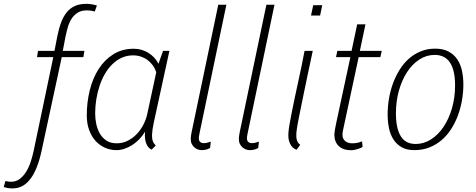

<svg xmlns="http://www.w3.org/2000/svg" viewBox="-112 -787 2527 1019"><path d="M170.9 -483.9H84.5L89.8 -517.1H177.2L192.4 -595.7Q200.7 -637.2 212.9 -669.2Q225.1 -701.2 243.2 -722.9Q261.2 -744.6 286.4 -755.6Q311.5 -766.6 346.2 -766.6Q361.8 -766.6 377 -763.9Q392.1 -761.2 402.3 -757.8L391.1 -726.1Q382.3 -728.5 371.8 -730.2Q361.3 -731.9 349.1 -731.9Q319.3 -731.9 299.8 -719.5Q280.3 -707 267.8 -687.5Q255.4 -668 248.3 -643.6Q241.2 -619.1 236.3 -595.7L221.2 -517.1H335.9L330.6 -483.9H215.8L108.4 14.6Q87.4 112.3 49.3 162.6Q11.2 212.9 -44.9 212.9Q-60.5 212.9 -71.3 210.9Q-82 209 -92.3 205.6L-83.5 173.8Q-76.7 175.8 -67.9 176.8Q-59.1 177.7 -54.2 177.7Q-26.9 177.7 -6.8 162.4Q13.2 147 27.6 123.3Q42 99.6 51.3 70.8Q60.5 42 66.4 14.6Z M594.7 -493.2Q562 -493.2 534.4 -480.7Q506.8 -468.3 484.4 -446.3Q461.9 -424.3 444.8 -394.8Q427.7 -365.2 416.3 -330.8Q404.8 -296.4 398.9 -259Q393.1 -221.7 393.1 -184.1Q393.1 -156.7 398.9 -128.9Q404.8 -101.1 418 -78.1Q431.2 -55.2 453.1 -40.8Q475.1 -26.4 507.3 -26.4Q538.1 -26.4 564.9 -39.6Q591.8 -52.7 613 -74.7Q634.3 -96.7 648.9 -125Q663.6 -153.3 669.9 -183.6L717.3 -403.8Q710.4 -424.3 698.5 -440.7Q686.5 -457 670.7 -468.8Q654.8 -480.5 635.5 -486.8Q616.2 -493.2 594.7 -493.2ZM348.6 -174.3Q348.6 -244.6 364.5 -308.6Q380.4 -372.6 411.9 -421.4Q443.4 -470.2 490 -499.3Q536.6 -528.3 598.1 -528.3Q619.6 -528.3 639.6 -522.5Q659.7 -516.6 676.5 -505.9Q693.4 -495.1 706.8 -480.7Q720.2 -466.3 729 -448.7L753.4 -517.1H787.1L704.1 -136.2Q695.8 -97.7 694.8 -71.3Q694.3 -51.8 699 -38.3Q703.6 -24.9 714.8 -15.1L692.4 7.3Q685.1 3.9 678 -3.2Q670.9 -10.3 665.8 -21.5Q660.6 -32.7 658.2 -49.1Q655.8 -65.4 657.7 -87.9Q644.5 -65.9 627 -47.9Q609.4 -29.8 589.6 -17.1Q569.8 -4.4 548.3 2.7Q526.9 9.8 506.3 9.8Q473.6 9.8 445.1 -2.9Q416.5 -15.6 395 -39.3Q373.5 -63 361.1 -97.2Q348.6 -131.3 348.6 -174.3Z M1046.4 -761.7H1089.4L948.2 -85.9Q947.8 -83 946.8 -78.6Q945.8 -74.2 945.1 -69.8Q944.3 -65.4 943.8 -61.8Q943.4 -58.1 943.4 -57.1Q942.4 -40 950.2 -33.7Q958 -27.3 969.2 -27.3Q978 -27.3 987.8 -29.5Q997.6 -31.7 1006.8 -35.2L1002.9 -1.5Q998.5 1 987.5 5.4Q976.6 9.8 958 9.8Q948.7 9.8 938.7 6.3Q928.7 2.9 920.2 -4.4Q911.6 -11.7 906 -22.5Q900.4 -33.2 900.4 -47.9Q900.4 -59.1 902.3 -71Q904.3 -83 905.3 -87.4Z M1301.8 -761.7H1344.7L1203.6 -85.9Q1203.1 -83 1202.1 -78.6Q1201.2 -74.2 1200.4 -69.8Q1199.7 -65.4 1199.2 -61.8Q1198.7 -58.1 1198.7 -57.1Q1197.8 -40 1205.6 -33.7Q1213.4 -27.3 1224.6 -27.3Q1233.4 -27.3 1243.2 -29.5Q1252.9 -31.7 1262.2 -35.2L1258.3 -1.5Q1253.9 1 1242.9 5.4Q1231.9 9.8 1213.4 9.8Q1204.1 9.8 1194.1 6.3Q1184.1 2.9 1175.5 -4.4Q1167 -11.7 1161.4 -22.5Q1155.8 -33.2 1155.8 -47.9Q1155.8 -59.1 1157.7 -71Q1159.7 -83 1160.6 -87.4Z M1463.9 -105.5Q1460.9 -85 1460.9 -82Q1460.9 -76.2 1460.7 -67.9Q1460.4 -59.6 1461.9 -50.8Q1463.4 -42 1467.8 -33.4Q1472.2 -24.9 1481.4 -18.6L1461.4 8.3Q1456.1 5.4 1448.2 0.7Q1440.4 -3.9 1433.3 -13.9Q1426.3 -23.9 1421.6 -40.5Q1417 -57.1 1418.9 -84Q1419.9 -100.1 1424.8 -128.2Q1429.7 -156.2 1436.8 -192.1Q1443.8 -228 1452.6 -269.3Q1461.4 -310.5 1470.7 -353.3Q1480 -396 1488.8 -438Q1497.6 -480 1504.4 -517.1H1547.9Q1532.2 -443.8 1520.3 -387.2Q1508.3 -330.6 1499.5 -287.4Q1490.7 -244.1 1484.4 -213.1Q1478 -182.1 1473.9 -160.9Q1469.7 -139.6 1467.3 -126.5Q1464.8 -113.3 1463.9 -105.5ZM1586.9 -704.6H1538.6L1550.3 -759.3H1598.1Z M1827.6 -657.7 1797.9 -517.1H1914.1L1906.7 -483.9H1791.5L1709 -98.1Q1707 -90.3 1706.3 -83.5Q1705.6 -76.7 1705.6 -70.8Q1705.6 -58.1 1710.4 -49.8Q1715.3 -41.5 1722.9 -36.1Q1730.5 -30.8 1739.3 -28.6Q1748 -26.4 1756.3 -26.4Q1769 -26.4 1782.2 -28.6Q1795.4 -30.8 1809.6 -36.6L1812.5 -7.3Q1810.1 -5.4 1803.5 -2.4Q1796.9 0.5 1788.3 3.4Q1779.8 6.3 1770 8.3Q1760.3 10.3 1751 10.3Q1709.5 10.3 1686 -11.7Q1662.6 -33.7 1662.6 -72.3Q1662.6 -78.1 1663.8 -86.4Q1665 -94.7 1666.5 -103.8Q1668 -112.8 1669.9 -121.8Q1671.9 -130.9 1673.3 -138.2L1747.6 -483.9H1671.4L1678.2 -517.1H1753.9L1783.7 -657.7Z M2197.3 -528.8Q2239.7 -528.8 2268.6 -513.4Q2297.4 -498 2314.9 -471.9Q2332.5 -445.8 2339.8 -411.4Q2347.2 -377 2347.2 -339.4Q2347.2 -296.9 2339.8 -254.6Q2332.5 -212.4 2318.1 -173.6Q2303.7 -134.8 2282 -101.3Q2260.3 -67.9 2231.4 -43.2Q2202.6 -18.6 2166.5 -4.4Q2130.4 9.8 2087.4 9.8Q2046.9 9.8 2019.8 -5.6Q1992.7 -21 1976.1 -46.9Q1959.5 -72.8 1952.4 -107.2Q1945.3 -141.6 1945.3 -179.2Q1945.3 -221.2 1952.4 -263.7Q1959.5 -306.2 1973.9 -345Q1988.3 -383.8 2009.3 -417.5Q2030.3 -451.2 2058.3 -475.8Q2086.4 -500.5 2121.1 -514.6Q2155.8 -528.8 2197.3 -528.8ZM1989.3 -185.1Q1989.3 -106.4 2014.6 -64.7Q2040 -22.9 2094.2 -22.9Q2137.7 -22.9 2175.8 -47.4Q2213.9 -71.8 2242.2 -114Q2270.5 -156.2 2286.9 -212.9Q2303.2 -269.5 2303.2 -333.5Q2303.2 -495.6 2194.8 -495.6Q2151.4 -495.6 2113.8 -471.2Q2076.2 -446.8 2048.6 -404.5Q2021 -362.3 2005.1 -305.7Q1989.3 -249 1989.3 -185.1Z"/></svg>

Font: Ufes Sans Thin
Style: Italic
Weight: 100
Designer: Ricardo Esteves & Thais Bronze
Foundry: ProDesignUfes - Ricardo Esteves, Thais Bronze
Version: Version 2.0